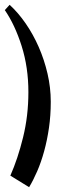

<svg xmlns="http://www.w3.org/2000/svg" viewBox="-33 -720 281 798"><path d="M85 -337Q85 -440 57 -528.5Q29 -617 -13 -678L7 -700Q43 -667 74 -622Q105 -577 128 -524.5Q151 -472 164.5 -414Q178 -356 178 -297Q178 -240 170.5 -188.5Q163 -137 150.5 -91.5Q138 -46 121.5 -8Q105 30 88 58L10 10Q41 -60 63 -149.5Q85 -239 85 -337Z"/></svg>

Font: Jaini
Style: Regular
Weight: 400
Designer: Girish Dalvi, Maithili Shingre
Foundry: Ek Type
Version: Version 1.001;PS 1.000;hotconv 16.6.51;makeotf.lib2.5.65220